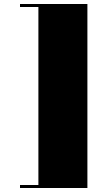

<svg xmlns="http://www.w3.org/2000/svg" viewBox="-20 -820 557 960"><path d="M80 -800H417V120H80V105H172V-785H80Z"/></svg>

Font: Kalnia Thin
Style: Bold
Weight: 700
Version: Version 1.105